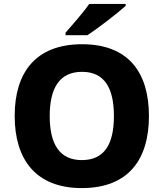

<svg xmlns="http://www.w3.org/2000/svg" viewBox="-20 -1017 836 981"><path d="M622 -987V-997H436C405 -952 347 -887 315 -850V-837H426C479 -871 580 -949 622 -987ZM741 -424C741 -646 637 -791 399 -791C162 -791 55 -646 55 -425C55 -203 162 -56 398 -56C637 -56 741 -203 741 -424ZM234 -424C234 -564 282 -650 399 -650C516 -650 562 -564 562 -424C562 -284 516 -199 398 -199C282 -199 234 -284 234 -424Z"/></svg>

Font: Noto Sans Malayalam UI ExtraBold
Style: Regular
Weight: 800
Designer: Jelle Bosma - Monotype Design Team
Foundry: Monotype Imaging Inc.
Version: Version 2.104